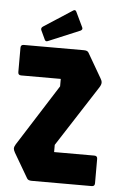

<svg xmlns="http://www.w3.org/2000/svg" viewBox="-52 -747 486 784"><g transform="rotate(5 191.0 -355.0)"><path d="M108.5 0Q100.5 0 95.8 -2Q91 -4 88.5 -8.5L30 -108.5Q24 -119.5 24 -125Q24 -133 30 -142.5L190 -394.5V-425H27.5Q15 -425 15 -437.5V-537.5Q15 -550 27.5 -550H273.5Q281.5 -550 286.2 -548Q291 -546 293.5 -541.5L351.5 -441.5Q354 -437.5 355.8 -433Q357.5 -428.5 357.5 -424Q357.5 -415.5 350 -404L189 -154.5V-125H354Q366.5 -125 366.5 -112.5V-12.5Q366.5 0 354 0ZM124.5 -574.5Q115 -570 111 -579L93.5 -616.5Q90 -625.5 99 -631.5L217 -708Q226 -713.5 230.5 -701.5L259 -642Q263 -633.5 253.5 -628.5Z"/></g></svg>

Font: Jaro
Style: Regular
Weight: 400
Designer: Agyei Archer, Celine Hurka, Mirko Velimirović
Version: Version 1.000